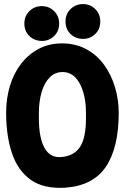

<svg xmlns="http://www.w3.org/2000/svg" viewBox="-20 -898 610 938"><path d="M560 -347Q560 -176 497 -83Q434 10 297 19Q194 25 131 -19Q68 -63 39 -148Q10 -233 10 -347Q10 -417 28.5 -478.5Q47 -540 83 -586.5Q119 -633 170.5 -660Q222 -687 287 -686Q351 -685 402 -657.5Q453 -630 488 -582Q523 -534 541.5 -473Q560 -412 560 -347ZM170 -320Q170 -224 198 -174.5Q226 -125 282 -131Q343 -137 371.5 -181Q400 -225 400 -320V-347Q400 -402 387 -447Q374 -492 348.5 -519Q323 -546 285 -546Q248 -546 222 -519Q196 -492 183 -447Q170 -402 170 -347ZM185 -698Q148 -698 123.5 -722Q99 -746 99 -783Q99 -819 123.5 -843.5Q148 -868 185 -868Q220 -868 244.5 -843.5Q269 -819 269 -783Q269 -746 244.5 -722Q220 -698 185 -698ZM386 -708Q349 -708 324.5 -732Q300 -756 300 -793Q300 -829 324.5 -853.5Q349 -878 386 -878Q421 -878 445.5 -853.5Q470 -829 470 -793Q470 -756 445.5 -732Q421 -708 386 -708Z"/></svg>

Font: Winky Sans
Style: Bold
Weight: 700
Designer: Simon Atzbach
Foundry: typofactur
Version: Version 1.205